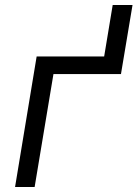

<svg xmlns="http://www.w3.org/2000/svg" viewBox="-20 -745 548 765"><path d="M40 0 126 -520H395L429 -725H508L462 -450H193L118 0Z"/></svg>

Font: Iosevka SS04 Oblique
Style: Regular
Weight: 400
Italic angle: -9°
Monospace: yes
Designer: Belleve Invis
Foundry: Belleve Invis
Version: Version 19.0.0; ttfautohint (v1.8.4)